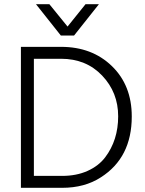

<svg xmlns="http://www.w3.org/2000/svg" viewBox="-20 -898 695 918"><path d="M334 -728H271L152 -878H216L303 -771L389 -878H453ZM272 -617H142V-57H277Q346 -57 399 -81Q452 -105 483 -146Q545 -228 545 -342Q545 -456 468.5 -536.5Q392 -617 272 -617ZM277 0H80V-674H272Q420 -674 515 -582Q610 -490 610 -341Q610 -144 462 -50Q385 0 277 0Z"/></svg>

Font: Hind Jalandhar Light
Style: Regular
Weight: 300
Designer: Namrata Goyal
Foundry: Indian Type Foundry
Version: Version 0.702;PS 1.0;hotconv 1.0.81;makeotf.lib2.5.63406